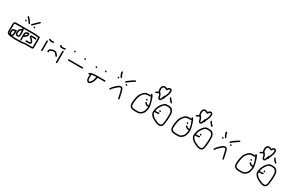

<svg xmlns="http://www.w3.org/2000/svg" viewBox="129 -1594 4035 2657"><g transform="rotate(30 2146.5 -266.0)"><path d="M322 -96C322 -90 327 -86 333 -86H380C397 -86 414 -95 414 -111C414 -126 406 -139 398 -149L383 -164C377 -171 371 -175 366 -180C369 -181 374 -181 379 -181H396C412 -181 440 -170 442 -186C445 -203 412 -202 396 -202H379C359 -202 346 -200 345 -183C344 -166 359 -159 368 -150C377 -141 393 -128 393 -111C393 -110 392 -110 391 -110C388 -108 384 -107 380 -107H333C327 -107 322 -102 322 -96ZM304 -191C305 -189 304 -186 302 -181C296 -167 281 -160 272 -151V-166C272 -180 290 -191 304 -191ZM251 -166V-74C251 -68 255 -63 261 -63C267 -63 272 -68 272 -74V-132C276 -130 280 -130 283 -133C297 -145 313 -154 321 -172C329 -190 325 -212 306 -212C278 -212 251 -194 251 -166ZM204 -113C201 -112 198 -111 195 -111C183 -111 177 -116 177 -129V-146C178 -159 180 -169 186 -178C191 -185 200 -186 208 -191V-135C208 -131 208 -113 204 -113ZM194 -90C221 -90 229 -108 229 -135V-181C229 -199 225 -211 220 -226H396C417 -226 436 -218 457 -218C454 -215 452 -212 452 -209V-85C452 -78 452 -73 451 -68H349C344 -69 338 -68 333 -67C312 -64 293 -58 270 -58H191C184 -57 177 -57 170 -58L146 -60C145 -61 143 -61 140 -61C137 -61 136 -61 135 -62C147 -74 150 -100 150 -123V-151C150 -156 145 -162 140 -162C135 -162 132 -160 130 -155C128 -156 127 -156 126 -156H118C84 -156 76 -134 76 -100C76 -93 77 -86 78 -80C78 -77 79 -75 81 -72C77 -75 71 -81 71 -84V-213C71 -218 75 -226 81 -226H198C198 -222 201 -217 202 -213C198 -209 192 -205 187 -203C165 -197 158 -174 156 -147V-129C156 -105 171 -90 194 -90ZM112 -73C99 -73 97 -86 97 -100C97 -109 98 -133 106 -133C110 -134 114 -135 118 -135H129V-123C129 -108 127 -68 112 -73ZM295 -323 306 -333C330 -357 355 -383 380 -405C390 -415 376 -431 366 -420L357 -412L338 -393C325 -381 303 -360 291 -348L281 -337C270 -328 286 -312 295 -323ZM184 -393 193 -385C199 -380 203 -375 206 -372L218 -355L233 -334L240 -324C248 -312 265 -324 257 -336L250 -346L235 -367C224 -382 222 -389 207 -401L197 -409C186 -419 174 -402 184 -393ZM329 -310C334 -305 340 -301 347 -308C354 -315 349 -320 344 -325C334 -336 320 -320 329 -310ZM179 -335C184 -330 190 -325 197 -332C204 -339 199 -345 194 -350C184 -359 169 -345 179 -335ZM465 -239H458C437 -239 417 -247 396 -247H81C64 -247 51 -230 50 -214V-84C50 -76 54 -68 62 -60C74 -48 98 -44 120 -42C122 -42 130 -41 144 -40L168 -37C176 -36 184 -36 192 -37H270C289 -37 303 -42 321 -44C330 -45 338 -49 349 -47H452C470 -47 475 -65 473 -85V-209C473 -213 471 -216 468 -218C473 -221 475 -224 475 -228C475 -234 471 -239 465 -239Z M679 -123V-129C679 -151 713 -159 735 -159H749C752 -159 755 -158 758 -155C770 -146 779 -131 788 -118C796 -107 813 -119 805 -131L787 -155C779 -166 766 -180 749 -180H735C701 -180 658 -164 658 -129V-123C658 -117 663 -112 669 -112C675 -112 679 -117 679 -123ZM575 -241V-93C575 -87 579 -82 585 -82C591 -82 596 -87 596 -93V-241C596 -247 591 -251 585 -251C579 -251 575 -247 575 -241ZM835 -226V-51C835 -45 839 -41 845 -41C851 -41 856 -45 856 -51V-226C856 -232 851 -237 845 -237C839 -237 835 -232 835 -226ZM772 -279C775 -260 784 -256 806 -256H832C837 -256 843 -257 849 -259C859 -260 866 -263 863 -273C859 -288 844 -277 832 -277H806C802 -277 798 -277 794 -278L793 -283C790 -296 769 -294 772 -279ZM677 -269C677 -274 672 -280 667 -280H630C618 -280 606 -299 597 -285C587 -270 617 -259 630 -259H667C672 -259 677 -264 677 -269Z M973 -153H1193C1199 -153 1203 -158 1203 -164C1203 -170 1199 -174 1193 -174H973C967 -174 963 -170 963 -164C963 -158 967 -153 973 -153ZM1155 -284C1160 -279 1166 -273 1173 -280C1180 -287 1175 -294 1170 -299C1160 -308 1145 -294 1155 -284ZM980 -302C985 -297 992 -293 999 -300C1006 -307 1000 -312 995 -317C985 -327 971 -312 980 -302Z M1348 -78V-142C1355 -145 1377 -150 1388 -150C1396 -151 1402 -151 1407 -151H1422C1421 -146 1420 -142 1419 -138C1413 -101 1400 -74 1378 -52C1375 -48 1372 -46 1370 -46C1358 -48 1348 -63 1348 -78ZM1457 -151H1555C1558 -151 1559 -154 1558 -161C1559 -168 1558 -172 1555 -172H1407C1402 -172 1396 -172 1388 -171C1373 -171 1355 -166 1344 -163C1342 -165 1340 -166 1337 -166C1332 -166 1328 -163 1327 -157C1326 -157 1324 -157 1323 -156L1311 -152C1296 -149 1303 -128 1316 -132L1327 -135V-78C1327 -53 1345 -26 1369 -26C1378 -25 1386 -29 1394 -38C1404 -49 1413 -60 1420 -73L1428 -89C1429 -94 1431 -99 1433 -104C1438 -117 1439 -132 1443 -145C1443 -149 1455 -151 1457 -151ZM1488 -278C1493 -273 1500 -267 1507 -274C1514 -281 1508 -288 1503 -293C1494 -302 1479 -287 1488 -278ZM1346 -264C1351 -259 1357 -253 1364 -260C1371 -267 1366 -273 1361 -278C1351 -288 1336 -274 1346 -264Z M1677 -97C1686 -109 1692 -121 1703 -130C1720 -147 1733 -159 1752 -175C1766 -185 1767 -188 1785 -190C1797 -190 1797 -182 1801 -172C1815 -138 1820 -93 1830 -56L1832 -44C1835 -31 1856 -34 1852 -49L1850 -60C1849 -67 1847 -76 1844 -88C1837 -119 1832 -153 1821 -179C1814 -198 1807 -211 1784 -211C1775 -210 1767 -209 1761 -206C1741 -196 1717 -174 1702 -159L1688 -145C1679 -136 1673 -128 1665 -117L1660 -108C1652 -96 1670 -85 1677 -97ZM1818 -288 1827 -296C1846 -313 1859 -319 1880 -335C1895 -346 1902 -349 1915 -358C1923 -362 1933 -366 1926 -377C1919 -387 1910 -380 1904 -375L1890 -367C1885 -364 1877 -360 1868 -353C1846 -336 1833 -329 1813 -312L1804 -303C1793 -294 1807 -279 1818 -288ZM1688 -388C1689 -377 1690 -367 1694 -358C1700 -344 1701 -339 1709 -325L1715 -315C1722 -303 1741 -313 1733 -325L1728 -336C1718 -352 1712 -367 1709 -390C1708 -404 1688 -401 1688 -388ZM1830 -260C1835 -255 1840 -249 1847 -256C1854 -263 1850 -269 1845 -274C1835 -284 1819 -270 1830 -260ZM1683 -292C1688 -287 1694 -282 1701 -289C1708 -296 1703 -302 1698 -307C1689 -316 1674 -301 1683 -292Z M2449 -408 2455 -398C2464 -382 2470 -378 2482 -364L2491 -355C2502 -346 2517 -359 2506 -370L2497 -379C2486 -390 2481 -394 2473 -408L2467 -418C2460 -431 2442 -420 2449 -408ZM2387 -365V-372C2387 -384 2394 -392 2399 -402C2407 -419 2409 -433 2417 -450C2420 -460 2422 -472 2422 -485V-499C2422 -513 2407 -529 2393 -529C2368 -529 2362 -517 2351 -502C2342 -508 2332 -513 2318 -513H2304C2277 -513 2262 -479 2262 -453C2263 -448 2263 -443 2263 -438C2263 -423 2264 -415 2271 -406C2257 -400 2246 -396 2236 -387C2225 -379 2238 -362 2249 -371C2256 -376 2261 -380 2271 -383L2281 -387C2282 -388 2284 -389 2285 -390L2288 -387C2292 -382 2295 -376 2297 -372C2307 -351 2303 -325 2322 -315C2339 -304 2359 -317 2363 -331C2366 -338 2371 -348 2373 -355C2374 -354 2376 -354 2377 -354C2383 -354 2387 -359 2387 -365ZM2401 -499V-485C2401 -455 2390 -433 2380 -411L2375 -401C2367 -401 2367 -400 2365 -394C2361 -379 2358 -372 2351 -358C2348 -350 2345 -335 2339 -333C2328 -328 2326 -343 2325 -350C2321 -380 2307 -399 2290 -416C2287 -419 2285 -422 2285 -425C2284 -428 2284 -433 2284 -438C2284 -444 2284 -449 2283 -454C2283 -466 2291 -492 2304 -492H2318C2334 -492 2341 -477 2355 -479C2374 -482 2369 -508 2393 -508C2396 -508 2401 -502 2401 -499ZM2414 -176C2419 -171 2425 -166 2432 -173C2439 -180 2434 -186 2429 -191C2419 -202 2405 -186 2414 -176ZM2177 -223C2182 -218 2187 -213 2194 -220C2201 -227 2196 -233 2191 -238C2182 -247 2166 -232 2177 -223ZM2480 -310C2472 -310 2463 -310 2454 -309C2421 -305 2406 -280 2387 -261C2373 -243 2359 -217 2351 -192C2345 -174 2345 -156 2341 -136C2339 -118 2342 -104 2349 -93L2361 -75C2375 -56 2400 -42 2422 -30L2442 -20C2462 -11 2482 -3 2510 -3C2517 -2 2524 -4 2533 -8C2555 -17 2563 -41 2567 -69C2572 -105 2577 -144 2577 -182C2576 -191 2576 -199 2576 -206V-228C2574 -251 2566 -267 2554 -282L2547 -292C2546 -294 2543 -295 2540 -296C2527 -306 2502 -310 2480 -310ZM2555 -226V-206C2555 -199 2555 -190 2556 -181C2556 -164 2554 -148 2553 -132C2547 -94 2554 -24 2511 -24C2506 -24 2502 -24 2497 -25C2486 -25 2475 -29 2467 -32C2436 -46 2397 -62 2378 -88C2368 -101 2359 -111 2362 -134V-135C2364 -134 2366 -133 2369 -133H2393C2404 -133 2414 -136 2423 -138C2436 -142 2431 -163 2417 -158C2409 -156 2402 -154 2393 -154H2369C2368 -154 2366 -154 2365 -153C2368 -174 2371 -190 2380 -208C2393 -235 2401 -245 2420 -267C2434 -284 2450 -289 2480 -289C2492 -289 2513 -286 2522 -282C2534 -277 2540 -263 2547 -253C2547 -252 2548 -252 2549 -251C2551 -243 2554 -236 2555 -226ZM2270 -163C2270 -172 2268 -182 2265 -195C2259 -220 2229 -349 2203 -333C2192 -327 2199 -318 2204 -311C2204 -310 2204 -310 2205 -309C2204 -310 2202 -310 2200 -310H2171C2127 -310 2103 -295 2083 -269C2064 -248 2047 -222 2040 -188C2034 -158 2027 -126 2027 -92V-73C2027 -58 2032 -49 2037 -38C2043 -27 2059 -17 2071 -12C2080 -9 2105 -7 2117 -7H2167C2181 -7 2194 -15 2205 -20C2217 -25 2238 -46 2245 -56C2256 -73 2262 -98 2267 -120C2267 -127 2270 -151 2270 -163ZM2048 -73V-92C2048 -98 2048 -104 2049 -110C2054 -156 2061 -201 2081 -233C2101 -263 2122 -289 2171 -289H2200C2207 -289 2211 -292 2211 -298V-297C2227 -260 2242 -221 2248 -174H2234C2225 -174 2217 -180 2211 -186L2204 -194C2195 -205 2179 -189 2188 -180L2196 -172C2204 -163 2218 -153 2234 -153H2249C2249 -119 2239 -89 2227 -67C2223 -60 2202 -42 2195 -38C2189 -35 2176 -28 2167 -28H2117C2079 -28 2048 -36 2048 -73Z M3098 -408 3104 -398C3113 -382 3119 -378 3131 -364L3140 -355C3151 -346 3166 -359 3155 -370L3146 -379C3135 -390 3130 -394 3122 -408L3116 -418C3109 -431 3091 -420 3098 -408ZM3036 -365V-372C3036 -384 3043 -392 3048 -402C3056 -419 3058 -433 3066 -450C3069 -460 3071 -472 3071 -485V-499C3071 -513 3056 -529 3042 -529C3017 -529 3011 -517 3000 -502C2991 -508 2981 -513 2967 -513H2953C2926 -513 2911 -479 2911 -453C2912 -448 2912 -443 2912 -438C2912 -423 2913 -415 2920 -406C2906 -400 2895 -396 2885 -387C2874 -379 2887 -362 2898 -371C2905 -376 2910 -380 2920 -383L2930 -387C2931 -388 2933 -389 2934 -390L2937 -387C2941 -382 2944 -376 2946 -372C2956 -351 2952 -325 2971 -315C2988 -304 3008 -317 3012 -331C3015 -338 3020 -348 3022 -355C3023 -354 3025 -354 3026 -354C3032 -354 3036 -359 3036 -365ZM3050 -499V-485C3050 -455 3039 -433 3029 -411L3024 -401C3016 -401 3016 -400 3014 -394C3010 -379 3007 -372 3000 -358C2997 -350 2994 -335 2988 -333C2977 -328 2975 -343 2974 -350C2970 -380 2956 -399 2939 -416C2936 -419 2934 -422 2934 -425C2933 -428 2933 -433 2933 -438C2933 -444 2933 -449 2932 -454C2932 -466 2940 -492 2953 -492H2967C2983 -492 2990 -477 3004 -479C3023 -482 3018 -508 3042 -508C3045 -508 3050 -502 3050 -499ZM3063 -176C3068 -171 3074 -166 3081 -173C3088 -180 3083 -186 3078 -191C3068 -202 3054 -186 3063 -176ZM2826 -223C2831 -218 2836 -213 2843 -220C2850 -227 2845 -233 2840 -238C2831 -247 2815 -232 2826 -223ZM3129 -310C3121 -310 3112 -310 3103 -309C3070 -305 3055 -280 3036 -261C3022 -243 3008 -217 3000 -192C2994 -174 2994 -156 2990 -136C2988 -118 2991 -104 2998 -93L3010 -75C3024 -56 3049 -42 3071 -30L3091 -20C3111 -11 3131 -3 3159 -3C3166 -2 3173 -4 3182 -8C3204 -17 3212 -41 3216 -69C3221 -105 3226 -144 3226 -182C3225 -191 3225 -199 3225 -206V-228C3223 -251 3215 -267 3203 -282L3196 -292C3195 -294 3192 -295 3189 -296C3176 -306 3151 -310 3129 -310ZM3204 -226V-206C3204 -199 3204 -190 3205 -181C3205 -164 3203 -148 3202 -132C3196 -94 3203 -24 3160 -24C3155 -24 3151 -24 3146 -25C3135 -25 3124 -29 3116 -32C3085 -46 3046 -62 3027 -88C3017 -101 3008 -111 3011 -134V-135C3013 -134 3015 -133 3018 -133H3042C3053 -133 3063 -136 3072 -138C3085 -142 3080 -163 3066 -158C3058 -156 3051 -154 3042 -154H3018C3017 -154 3015 -154 3014 -153C3017 -174 3020 -190 3029 -208C3042 -235 3050 -245 3069 -267C3083 -284 3099 -289 3129 -289C3141 -289 3162 -286 3171 -282C3183 -277 3189 -263 3196 -253C3196 -252 3197 -252 3198 -251C3200 -243 3203 -236 3204 -226ZM2919 -163C2919 -172 2917 -182 2914 -195C2908 -220 2878 -349 2852 -333C2841 -327 2848 -318 2853 -311C2853 -310 2853 -310 2854 -309C2853 -310 2851 -310 2849 -310H2820C2776 -310 2752 -295 2732 -269C2713 -248 2696 -222 2689 -188C2683 -158 2676 -126 2676 -92V-73C2676 -58 2681 -49 2686 -38C2692 -27 2708 -17 2720 -12C2729 -9 2754 -7 2766 -7H2816C2830 -7 2843 -15 2854 -20C2866 -25 2887 -46 2894 -56C2905 -73 2911 -98 2916 -120C2916 -127 2919 -151 2919 -163ZM2697 -73V-92C2697 -98 2697 -104 2698 -110C2703 -156 2710 -201 2730 -233C2750 -263 2771 -289 2820 -289H2849C2856 -289 2860 -292 2860 -298V-297C2876 -260 2891 -221 2897 -174H2883C2874 -174 2866 -180 2860 -186L2853 -194C2844 -205 2828 -189 2837 -180L2845 -172C2853 -163 2867 -153 2883 -153H2898C2898 -119 2888 -89 2876 -67C2872 -60 2851 -42 2844 -38C2838 -35 2825 -28 2816 -28H2766C2728 -28 2697 -36 2697 -73Z M3344 -97C3353 -109 3359 -121 3370 -130C3387 -147 3400 -159 3419 -175C3433 -185 3434 -188 3452 -190C3464 -190 3464 -182 3468 -172C3482 -138 3487 -93 3497 -56L3499 -44C3502 -31 3523 -34 3519 -49L3517 -60C3516 -67 3514 -76 3511 -88C3504 -119 3499 -153 3488 -179C3481 -198 3474 -211 3451 -211C3442 -210 3434 -209 3428 -206C3408 -196 3384 -174 3369 -159L3355 -145C3346 -136 3340 -128 3332 -117L3327 -108C3319 -96 3337 -85 3344 -97ZM3485 -288 3494 -296C3513 -313 3526 -319 3547 -335C3562 -346 3569 -349 3582 -358C3590 -362 3600 -366 3593 -377C3586 -387 3577 -380 3571 -375L3557 -367C3552 -364 3544 -360 3535 -353C3513 -336 3500 -329 3480 -312L3471 -303C3460 -294 3474 -279 3485 -288ZM3355 -388C3356 -377 3357 -367 3361 -358C3367 -344 3368 -339 3376 -325L3382 -315C3389 -303 3408 -313 3400 -325L3395 -336C3385 -352 3379 -367 3376 -390C3375 -404 3355 -401 3355 -388ZM3497 -260C3502 -255 3507 -249 3514 -256C3521 -263 3517 -269 3512 -274C3502 -284 3486 -270 3497 -260ZM3350 -292C3355 -287 3361 -282 3368 -289C3375 -296 3370 -302 3365 -307C3356 -316 3341 -301 3350 -292Z M4116 -408 4122 -398C4131 -382 4137 -378 4149 -364L4158 -355C4169 -346 4184 -359 4173 -370L4164 -379C4153 -390 4148 -394 4140 -408L4134 -418C4127 -431 4109 -420 4116 -408ZM4054 -365V-372C4054 -384 4061 -392 4066 -402C4074 -419 4076 -433 4084 -450C4087 -460 4089 -472 4089 -485V-499C4089 -513 4074 -529 4060 -529C4035 -529 4029 -517 4018 -502C4009 -508 3999 -513 3985 -513H3971C3944 -513 3929 -479 3929 -453C3930 -448 3930 -443 3930 -438C3930 -423 3931 -415 3938 -406C3924 -400 3913 -396 3903 -387C3892 -379 3905 -362 3916 -371C3923 -376 3928 -380 3938 -383L3948 -387C3949 -388 3951 -389 3952 -390L3955 -387C3959 -382 3962 -376 3964 -372C3974 -351 3970 -325 3989 -315C4006 -304 4026 -317 4030 -331C4033 -338 4038 -348 4040 -355C4041 -354 4043 -354 4044 -354C4050 -354 4054 -359 4054 -365ZM4068 -499V-485C4068 -455 4057 -433 4047 -411L4042 -401C4034 -401 4034 -400 4032 -394C4028 -379 4025 -372 4018 -358C4015 -350 4012 -335 4006 -333C3995 -328 3993 -343 3992 -350C3988 -380 3974 -399 3957 -416C3954 -419 3952 -422 3952 -425C3951 -428 3951 -433 3951 -438C3951 -444 3951 -449 3950 -454C3950 -466 3958 -492 3971 -492H3985C4001 -492 4008 -477 4022 -479C4041 -482 4036 -508 4060 -508C4063 -508 4068 -502 4068 -499ZM4081 -176C4086 -171 4092 -166 4099 -173C4106 -180 4101 -186 4096 -191C4086 -202 4072 -186 4081 -176ZM3844 -223C3849 -218 3854 -213 3861 -220C3868 -227 3863 -233 3858 -238C3849 -247 3833 -232 3844 -223ZM4147 -310C4139 -310 4130 -310 4121 -309C4088 -305 4073 -280 4054 -261C4040 -243 4026 -217 4018 -192C4012 -174 4012 -156 4008 -136C4006 -118 4009 -104 4016 -93L4028 -75C4042 -56 4067 -42 4089 -30L4109 -20C4129 -11 4149 -3 4177 -3C4184 -2 4191 -4 4200 -8C4222 -17 4230 -41 4234 -69C4239 -105 4244 -144 4244 -182C4243 -191 4243 -199 4243 -206V-228C4241 -251 4233 -267 4221 -282L4214 -292C4213 -294 4210 -295 4207 -296C4194 -306 4169 -310 4147 -310ZM4222 -226V-206C4222 -199 4222 -190 4223 -181C4223 -164 4221 -148 4220 -132C4214 -94 4221 -24 4178 -24C4173 -24 4169 -24 4164 -25C4153 -25 4142 -29 4134 -32C4103 -46 4064 -62 4045 -88C4035 -101 4026 -111 4029 -134V-135C4031 -134 4033 -133 4036 -133H4060C4071 -133 4081 -136 4090 -138C4103 -142 4098 -163 4084 -158C4076 -156 4069 -154 4060 -154H4036C4035 -154 4033 -154 4032 -153C4035 -174 4038 -190 4047 -208C4060 -235 4068 -245 4087 -267C4101 -284 4117 -289 4147 -289C4159 -289 4180 -286 4189 -282C4201 -277 4207 -263 4214 -253C4214 -252 4215 -252 4216 -251C4218 -243 4221 -236 4222 -226ZM3937 -163C3937 -172 3935 -182 3932 -195C3926 -220 3896 -349 3870 -333C3859 -327 3866 -318 3871 -311C3871 -310 3871 -310 3872 -309C3871 -310 3869 -310 3867 -310H3838C3794 -310 3770 -295 3750 -269C3731 -248 3714 -222 3707 -188C3701 -158 3694 -126 3694 -92V-73C3694 -58 3699 -49 3704 -38C3710 -27 3726 -17 3738 -12C3747 -9 3772 -7 3784 -7H3834C3848 -7 3861 -15 3872 -20C3884 -25 3905 -46 3912 -56C3923 -73 3929 -98 3934 -120C3934 -127 3937 -151 3937 -163ZM3715 -73V-92C3715 -98 3715 -104 3716 -110C3721 -156 3728 -201 3748 -233C3768 -263 3789 -289 3838 -289H3867C3874 -289 3878 -292 3878 -298V-297C3894 -260 3909 -221 3915 -174H3901C3892 -174 3884 -180 3878 -186L3871 -194C3862 -205 3846 -189 3855 -180L3863 -172C3871 -163 3885 -153 3901 -153H3916C3916 -119 3906 -89 3894 -67C3890 -60 3869 -42 3862 -38C3856 -35 3843 -28 3834 -28H3784C3746 -28 3715 -36 3715 -73Z"/></g></svg>

Font: Be Happy
Style: Regular
Weight: 500
Designer: Mew Too
Foundry: Cannot Into Space Fonts
Version: Version 0.9977